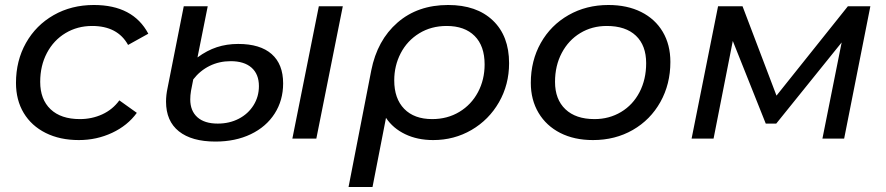

<svg xmlns="http://www.w3.org/2000/svg" viewBox="-20 -555 3547 769"><path d="M44 -223Q44 -312 84 -383Q124 -454 195 -494.5Q266 -535 356 -535Q513 -535 574 -420L493 -375Q451 -451 349 -451Q290 -451 242.5 -422.5Q195 -394 168 -343Q141 -292 141 -227Q141 -157 182.5 -117.5Q224 -78 300 -78Q348 -78 389.5 -97Q431 -116 458 -153L528 -103Q491 -52 429 -23Q367 6 296 6Q220 6 163 -22.5Q106 -51 75 -102.5Q44 -154 44 -223Z M645 -148Q645 -174 651 -202L716 -530H812L771 -325Q809 -353 848.5 -366Q888 -379 934 -379Q1022 -379 1068 -338.5Q1114 -298 1114 -221Q1114 -153 1080 -100Q1046 -47 984.5 -17.5Q923 12 843 12Q748 12 696.5 -29Q645 -70 645 -148ZM1257 -530H1353L1247 0H1151ZM1017 -210Q1017 -258 987.5 -284Q958 -310 904 -310Q858 -310 819.5 -291Q781 -272 754 -237L745 -191Q742 -173 742 -157Q742 -111 770.5 -85.5Q799 -60 852 -60Q899 -60 936.5 -79.5Q974 -99 995.5 -133.5Q1017 -168 1017 -210Z M2019 -302Q2019 -216 1978.5 -145.5Q1938 -75 1868.5 -34.5Q1799 6 1715 6Q1652 6 1603 -17.5Q1554 -41 1526 -83L1472 194H1376L1467 -273Q1491 -394 1572 -464.5Q1653 -535 1775 -535Q1889 -535 1954 -473Q2019 -411 2019 -302ZM1921 -297Q1921 -371 1881 -411Q1841 -451 1769 -451Q1707 -451 1659 -421.5Q1611 -392 1585 -342Q1559 -292 1559 -233Q1559 -160 1599 -119Q1639 -78 1711 -78Q1772 -78 1820 -107Q1868 -136 1894.5 -186Q1921 -236 1921 -297Z M2106 -223Q2106 -312 2146 -383Q2186 -454 2257 -494.5Q2328 -535 2417 -535Q2492 -535 2548 -507Q2604 -479 2634.5 -427.5Q2665 -376 2665 -307Q2665 -218 2625 -146.5Q2585 -75 2514.5 -34.5Q2444 6 2355 6Q2280 6 2224 -22.5Q2168 -51 2137 -103Q2106 -155 2106 -223ZM2568 -302Q2568 -373 2527 -412Q2486 -451 2410 -451Q2351 -451 2304 -422.5Q2257 -394 2230 -343Q2203 -292 2203 -227Q2203 -157 2244.5 -117.5Q2286 -78 2361 -78Q2420 -78 2467.5 -106.5Q2515 -135 2541.5 -186Q2568 -237 2568 -302Z M3466 -530 3361 0H3274L3351 -385L3089 -60H3047L2915 -391L2838 0H2750L2856 -530H2954L3090 -172L3376 -530Z"/></svg>

Font: Montserrat Alternates Medium
Style: Italic
Weight: 500
Italic angle: -11.3°
Designer: Julieta Ulanovsky
Foundry: Julieta Ulanovsky
Version: Version 7.200